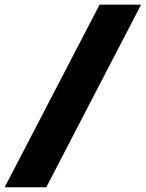

<svg xmlns="http://www.w3.org/2000/svg" viewBox="-59 -728 621 818"><path d="M542 -708 138.2 69.8H-39.1L365.2 -708Z"/></svg>

Font: Human Sans Black
Style: Italic
Weight: 800
Italic angle: -8°
Designer: Tim Radville
Foundry: Continuum
Version: Version 1.000;FEAKit 1.0